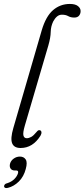

<svg xmlns="http://www.w3.org/2000/svg" viewBox="-34 -742 428 973"><path d="M320 -722Q347.5 -722 361 -711.2Q374.5 -700.5 374.5 -686Q374.5 -672 366.5 -662.5Q358.5 -653 342.5 -653Q324.5 -653 311.8 -660.2Q299 -667.5 280 -667.5Q265.5 -667.5 254.8 -658.2Q244 -649 235.5 -633Q223.5 -608 223 -579.8Q222.5 -551.5 211 -511.5L92 -106Q81 -68.5 84.8 -55Q88.5 -41.5 101.5 -41.5Q112 -41.5 124 -48Q136 -54.5 151.5 -73.5Q160.5 -85.5 169 -81.5Q175 -80 176 -72.2Q177 -64.5 171 -54Q132 8 70.5 8Q37 8 27.5 -16Q18 -40 33.5 -93L177.5 -588.5Q198.5 -659.5 235 -690.8Q271.5 -722 320 -722ZM41.5 122Q26 122 19.5 112Q13 102 17 87Q21.5 71.5 35.8 61.5Q50 51.5 67 51.5Q86.5 51.5 96.2 66Q106 80.5 96.5 114.5Q86.5 153 61.5 177.8Q36.5 202.5 6 210Q-11.5 214 -13.5 202.5Q-12.5 189.5 2.5 186.5Q24.5 179.5 38.8 165.2Q53 151 57.5 135Q60.5 122 49 122Z"/></svg>

Font: Fraunces 144pt S100 Light
Style: Italic
Weight: 300
Italic angle: -16°
Version: Version 1.000; ttfautohint (v1.8.3)